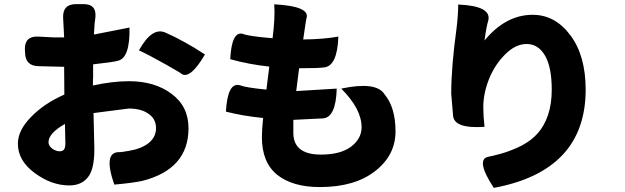

<svg xmlns="http://www.w3.org/2000/svg" viewBox="-20 -840 3040 934"><path d="M386 -820Q451 -820 444 -755L440 -723L437 -672L610 -706Q613 -556 552 -544Q532 -538 433 -527V-463Q432 -463 432 -424Q526 -445 608 -445Q732 -445 814 -384Q897 -323 897 -216Q897 -17 672 40Q626 50 536 58Q481 -99 558 -100Q568 -99 606 -106Q667 -116 703 -144Q739 -173 739 -217Q739 -261 703 -286Q668 -312 606 -312L435 -290Q439 -140 439 -114Q439 -15 407 23Q376 62 317 62Q230 62 148 1Q67 -59 67 -141Q67 -206 131 -271Q195 -337 293 -380L292 -515L168 -518Q103 -519 102 -584L101 -600Q100 -665 165 -662L244 -658H292L287 -755Q285 -820 350 -820ZM656 -595Q721 -713 788 -680Q878 -640 977 -575Q905 -452 862 -481Q872 -478 789 -525Q706 -572 656 -595ZM216 -148Q216 -131 234 -117Q253 -104 269 -104Q283 -104 290 -111Q298 -119 298 -143L296 -237Q216 -192 216 -148Z M1306 -654Q1319 -757 1314 -819Q1484 -810 1472 -755Q1469 -749 1455 -648Q1554 -649 1626 -662Q1621 -518 1556 -512Q1529 -508 1435 -508L1421 -397L1618 -409Q1614 -266 1549 -264L1407 -257V-199Q1404 -88 1541 -88Q1636 -88 1687 -126Q1739 -165 1739 -221Q1739 -310 1640 -409Q1810 -445 1850 -382Q1904 -318 1904 -201Q1904 -84 1804 -7Q1705 70 1536 70Q1403 70 1328 10Q1254 -50 1254 -173Q1254 -209 1260 -266Q1160 -276 1079 -297Q1087 -443 1148 -425Q1175 -414 1276 -404L1290 -516Q1189 -527 1100 -552Q1107 -691 1162 -675Q1187 -664 1306 -654Z M2209 -818Q2374 -811 2355 -739Q2346 -711 2337 -643Q2440 -768 2571 -768Q2681 -768 2755 -668Q2829 -569 2829 -404Q2829 -9 2382 74Q2290 -67 2358 -78Q2363 -78 2416 -92Q2469 -107 2518 -132Q2567 -158 2597 -193Q2628 -228 2646 -281Q2664 -334 2664 -404Q2664 -514 2631 -570Q2598 -626 2542 -626Q2488 -626 2438 -576Q2388 -527 2359 -456Q2331 -385 2331 -319Q2331 -276 2337 -223Q2188 -213 2184 -278L2175 -384Q2175 -514 2201 -703Q2209 -770 2209 -818Z"/></svg>

Font: Swei Half Moon CJK SC
Style: Black
Weight: 900
Version: Version 2.071